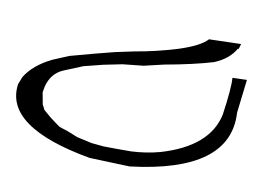

<svg xmlns="http://www.w3.org/2000/svg" viewBox="-818 433 879 634"><g transform="rotate(10 -379.0 750.0)"><path d="M-62 536.1H-64.9Q-86.4 573.7 -134.8 593.3Q-199.7 612.8 -295.4 629.9L-361.8 645.5L-431.2 652.8L-493.7 665.5L-557.6 681.6L-619.6 707Q-660.6 724.1 -671.9 772.5L-674.8 789.6L-667.5 829.1L-658.7 846.2L-634.3 867.2L-616.7 880.4L-599.6 892.6L-570.8 901.9L-537.1 915.5L-486.8 926.8L-445.8 930.7L-407.2 931.2H-353.5Q-303.2 928.7 -257.8 916.5Q-99.6 870.1 -76.2 758.8Q-63 667 -65.9 633.8L-17.6 632.3L-30.8 744.6Q-19 941.4 -349.6 981L-484.9 976.1Q-780.3 923.8 -759.3 777.3L-749.5 752Q-723.1 708.5 -662.6 678.7L-608.9 656.2L-529.8 634.8L-461.4 617.2L-398.9 604Q-329.6 592.3 -259.3 570.8Q-187.5 547.9 -164.1 522L-57.1 519Z"/></g></svg>

Font: Bharatayuddha
Style: Regular
Weight: 400
Designer: R.S. Wihananto
Foundry: R.S. Wihananto
Version: Version 2.0.1